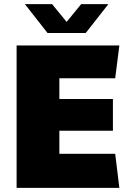

<svg xmlns="http://www.w3.org/2000/svg" viewBox="-20 -905 640 925"><path d="M60 0V-686H555L535 -528H266V-428H524V-275H266V-164H535L555 0ZM209 -746 100 -885H231L317 -780H285L371 -885H502L393 -746Z"/></svg>

Font: Chivo Mono Black
Style: Regular
Weight: 900
Designer: Hector Gatti
Foundry: Omnibus-Type
Version: Version 1.008